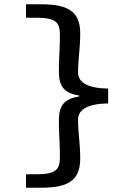

<svg xmlns="http://www.w3.org/2000/svg" viewBox="-20 -728 639 900"><path d="M102 89V152H171C298 152 356 120 356 14C356 -58 346 -102 346 -168C346 -204 374 -242 487 -243V-313C374 -314 346 -352 346 -388C346 -451 356 -501 356 -570C356 -676 298 -708 171 -708H102V-645H148C240 -645 261 -625 261 -565C261 -510 256 -454 256 -393C256 -323 280 -292 351 -280V-276C280 -264 256 -233 256 -163C256 -99 261 -49 261 9C261 69 240 89 148 89Z"/></svg>

Font: Source Code Pro Semibold
Style: Regular
Weight: 600
Monospace: yes
Designer: Paul D. Hunt
Foundry: Adobe Systems Incorporated
Version: Version 1.017;PS 1.000;hotconv 1.0.70;makeotf.lib2.5.5900